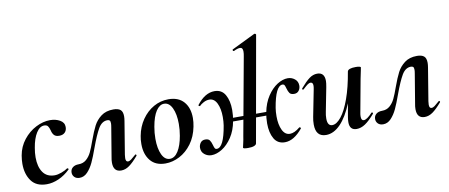

<svg xmlns="http://www.w3.org/2000/svg" viewBox="-66 -988 2956 1264"><g transform="rotate(-10 1412.0 -355.5)"><path d="M24 -147Q24 -172 29 -202Q39 -260 74.5 -305Q110 -350 158 -374.5Q206 -399 253 -399Q290 -399 318.5 -383Q347 -367 347 -337Q347 -314 333.5 -300.5Q320 -287 296 -287Q272 -287 261 -299.5Q250 -312 246 -332Q241 -351 233.5 -361Q226 -371 209 -371Q179 -371 156 -334.5Q133 -298 123 -237Q117 -204 117 -174Q117 -111 143 -73.5Q169 -36 221 -36Q241 -36 267 -45.5Q293 -55 309 -67H310Q313 -67 316 -64Q319 -61 317 -58Q281 -23 240 -5Q199 13 160 13Q90 13 57 -32.5Q24 -78 24 -147Z M333 -34Q333 -55 348 -67.5Q363 -80 388 -80Q419 -80 440 -98.5Q461 -117 474 -144Q487 -171 504 -219Q525 -277 543 -312Q561 -347 593.5 -371.5Q626 -396 676 -396Q707 -396 722.5 -383.5Q738 -371 738 -339Q738 -326 735 -308L699 -89Q697 -71 697 -66Q697 -42 712 -42Q722 -42 733.5 -50.5Q745 -59 765 -77Q767 -79 768 -79Q771 -79 773 -75.5Q775 -72 773 -69Q739 -29 712.5 -10Q686 9 658 9Q606 9 606 -52Q606 -70 610 -89L642 -282Q645 -299 645 -308Q645 -323 640 -328Q635 -333 625 -333Q588 -333 564 -292Q540 -251 510 -169Q489 -110 472.5 -75Q456 -40 433 -15.5Q410 9 380 9Q358 9 345.5 -3.5Q333 -16 333 -34Z M818 -139Q818 -169 823 -193Q834 -253 866.5 -300Q899 -347 945 -373Q991 -399 1044 -399Q1111 -399 1146.5 -358.5Q1182 -318 1182 -250Q1182 -223 1176 -193Q1163 -127 1128.5 -80.5Q1094 -34 1047.5 -10Q1001 14 953 14Q887 14 852.5 -28.5Q818 -71 818 -139ZM1077 -149Q1084 -188 1084 -228Q1084 -293 1064.5 -334Q1045 -375 1011 -375Q981 -375 957.5 -340Q934 -305 922 -236Q915 -197 915 -157Q915 -92 934 -51.5Q953 -11 987 -11Q1019 -11 1042.5 -48Q1066 -85 1077 -149Z M1473 0Q1474 -6 1479.5 -29Q1485 -52 1488 -74L1582 -589Q1586 -608 1586 -623Q1586 -650 1567 -650Q1551 -650 1525 -637H1524Q1519 -637 1517.5 -642.5Q1516 -648 1520 -649L1676 -725H1678Q1682 -725 1685 -722Q1688 -719 1687 -717L1562 -12Q1560 -3 1546 2.5Q1532 8 1506 8Q1473 8 1473 0ZM1194 -47Q1194 -66 1205 -81Q1216 -96 1237 -96Q1258 -96 1266.5 -84.5Q1275 -73 1281 -51Q1285 -36 1289 -29Q1293 -22 1302 -22Q1349 -22 1373 -166Q1377 -191 1377 -222Q1377 -277 1359.5 -313.5Q1342 -350 1309 -350Q1290 -350 1271 -340Q1252 -330 1242 -319H1240Q1237 -319 1234 -322Q1231 -325 1233 -327Q1288 -399 1352 -399Q1400 -399 1423 -359Q1446 -319 1446 -257Q1446 -218 1439 -184Q1428 -122 1398.5 -77.5Q1369 -33 1332 -10Q1295 13 1261 13Q1235 13 1214.5 -3.5Q1194 -20 1194 -47ZM1399 -205H1712L1708 -181H1396ZM1657 -129Q1657 -168 1664 -202Q1676 -264 1705.5 -308.5Q1735 -353 1771.5 -376Q1808 -399 1842 -399Q1868 -399 1888.5 -382.5Q1909 -366 1909 -338Q1909 -319 1898 -304.5Q1887 -290 1867 -290Q1845 -290 1836.5 -301.5Q1828 -313 1822 -335Q1818 -350 1814 -357Q1810 -364 1801 -364Q1754 -364 1730 -220Q1726 -195 1726 -164Q1726 -109 1743.5 -72.5Q1761 -36 1794 -36Q1824 -36 1861 -67H1863Q1866 -67 1869 -64Q1872 -61 1870 -58Q1812 13 1752 13Q1703 13 1680 -27Q1657 -67 1657 -129Z M1958 -69Q1958 -95 1963 -119L1998 -297Q2001 -312 2001 -321Q2001 -344 1985 -344Q1975 -344 1963.5 -335.5Q1952 -327 1933 -309Q1931 -307 1929 -307Q1926 -307 1924 -310.5Q1922 -314 1925 -317Q1959 -357 1984.5 -376Q2010 -395 2038 -395Q2087 -395 2087 -338Q2087 -324 2082 -297L2051 -138Q2046 -116 2046 -93Q2046 -44 2078 -44Q2107 -44 2138 -82.5Q2169 -121 2196 -196Q2223 -271 2240 -374L2258 -373Q2239 -255 2204 -168Q2169 -81 2123.5 -34Q2078 13 2027 13Q1958 13 1958 -69ZM2185 -44Q2185 -59 2188 -77L2240 -374Q2245 -394 2296 -394Q2313 -394 2321 -391.5Q2329 -389 2329 -386L2325 -365Q2315 -318 2314 -312L2273 -89Q2271 -80 2271 -67Q2271 -40 2288 -40Q2309 -40 2346 -80Q2347 -81 2349 -81Q2352 -81 2354 -77.5Q2356 -74 2354 -71Q2318 -29 2289.5 -10Q2261 9 2232 9Q2185 9 2185 -44Z M2362 -34Q2362 -55 2377 -67.5Q2392 -80 2417 -80Q2448 -80 2469 -98.5Q2490 -117 2503 -144Q2516 -171 2533 -219Q2554 -277 2572 -312Q2590 -347 2622.5 -371.5Q2655 -396 2705 -396Q2736 -396 2751.5 -383.5Q2767 -371 2767 -339Q2767 -326 2764 -308L2728 -89Q2726 -71 2726 -66Q2726 -42 2741 -42Q2751 -42 2762.5 -50.5Q2774 -59 2794 -77Q2796 -79 2797 -79Q2800 -79 2802 -75.5Q2804 -72 2802 -69Q2768 -29 2741.5 -10Q2715 9 2687 9Q2635 9 2635 -52Q2635 -70 2639 -89L2671 -282Q2674 -299 2674 -308Q2674 -323 2669 -328Q2664 -333 2654 -333Q2617 -333 2593 -292Q2569 -251 2539 -169Q2518 -110 2501.5 -75Q2485 -40 2462 -15.5Q2439 9 2409 9Q2387 9 2374.5 -3.5Q2362 -16 2362 -34Z"/></g></svg>

Font: Cormorant Infant
Style: Bold Italic
Weight: 700
Italic angle: -10°
Designer: Christian Thalmann (Catharsis Fonts)
Foundry: Catharsis Fonts
Version: Version 4.000